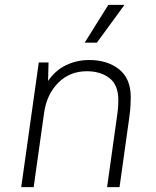

<svg xmlns="http://www.w3.org/2000/svg" viewBox="-20 -767 640 787"><path d="M67 0 139 -511H179L177 -435Q206 -478 250 -499.5Q294 -521 346 -521Q420 -521 468 -483Q516 -445 516 -368Q516 -359 515 -337Q514 -315 510 -286L470 0H419L461 -300Q464 -322 464.5 -337.5Q465 -353 465 -357Q465 -419 428.5 -447Q392 -475 336 -475Q266 -475 219 -428Q172 -381 161 -306L118 0ZM327 -592 424 -747H489L488 -744L377 -592Z"/></svg>

Font: Chivo Mono Medium Thin
Style: Italic
Weight: 250
Italic angle: -8.05°
Monospace: yes
Version: Version 1.008